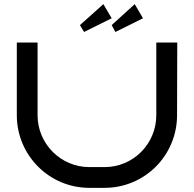

<svg xmlns="http://www.w3.org/2000/svg" viewBox="-20 -905 934 925"><path d="M833 -700H733V-350C733 -212 622 -100 484 -100H410C273 -100 161 -212 161 -350V-700H61V-350C61 -157 217 0 410 0H484C677 0 833 -156 833 -350L834 -700ZM478 -885 365 -784 385 -751 518 -817ZM629 -885 518 -784 536 -751 669 -817Z"/></svg>

Font: Bruno Ace SC
Style: Regular
Weight: 400
Designer: Astigmatic (AOETI)
Foundry: Astigmatic (AOETI)
Version: Version 1.000